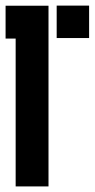

<svg xmlns="http://www.w3.org/2000/svg" viewBox="-20 -668 339 688"><path d="M183.1 -531.7V-647.9H299.3V-531.7ZM0 -647.5H153.8V0H36.1V-529.8H0Z"/></svg>

Font: Sangha Kali
Style: Regular
Weight: 400
Designer: Seslavinskaya Anna
Foundry: Popkern
Version: Version 2.000;PS 002.000;hotconv 1.0.88;makeotf.lib2.5.64775